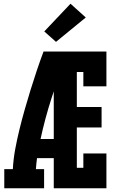

<svg xmlns="http://www.w3.org/2000/svg" viewBox="-20 -1012 640 1032"><path d="M3 0V-103H49Q52 -158 62 -211.5Q72 -265 85 -318Q98 -371 113 -423.5Q128 -476 144 -528Q160 -580 177.5 -632Q195 -684 214 -735H269V-718L330 -700Q292 -593 257 -484.5Q222 -376 198 -265H269V-162H179Q177 -147 175.5 -132.5Q174 -118 173 -103H217V0ZM269 0V-735H552V-548H428V-625H393V-437H526V-327H393V-110H428V-187H552V0ZM281 -787 218 -843 359 -992 441 -918Z"/></svg>

Font: Iosevka Curly Slab XBdEx
Style: Regular
Weight: 800
Width: 7
Monospace: yes
Designer: Belleve Invis
Foundry: Belleve Invis
Version: Version 11.0.0; ttfautohint (v1.8.3)